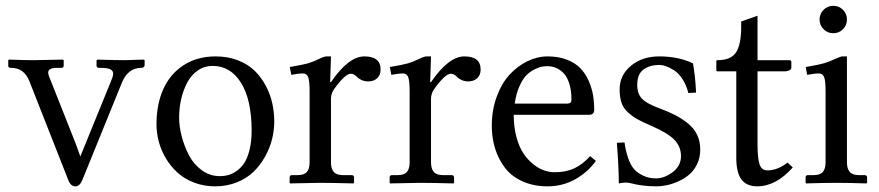

<svg xmlns="http://www.w3.org/2000/svg" viewBox="-20 -639 3071 671"><path d="M329.6 -401.9H325.2Q317.4 -402.8 317.4 -409.2V-428.7L321.3 -430.7Q378.4 -428.7 415 -428.7Q415 -428.7 482.9 -430.7L485.4 -428.7V-411.1Q485.4 -407.2 482.2 -404.5Q479 -401.9 474.1 -401.9Q427.2 -401.9 405.8 -349.6L268.1 -10.7Q258.8 12.2 243.7 12.2Q227.1 12.2 218.8 -9.3L83 -354.5Q64.5 -401.9 19 -401.9Q8.8 -401.9 8.8 -408.7V-428.7L11.7 -430.7Q64.9 -428.7 98.6 -428.7L198.7 -430.7L202.6 -428.7V-409.7Q202.6 -401.9 194.3 -401.9H177.2Q148.4 -401.4 148.4 -385.3Q148.4 -377.4 157.7 -356.4L244.1 -138.2L260.7 -92.3L278.3 -135.3L367.2 -353.5Q375.5 -372.6 375.5 -381.3Q375.5 -392.1 365.2 -397Q355 -401.9 329.6 -401.9Z M526.9 -205.1Q526.9 -273.9 550.5 -327.1Q574.2 -380.4 621.6 -411.1Q668.9 -441.9 733.4 -441.9Q776.4 -441.9 811.5 -428.2Q846.7 -414.6 869.9 -391.8Q893.1 -369.1 908.9 -339.1Q924.8 -309.1 931.6 -277.8Q938.5 -246.6 938.5 -214.4Q938.5 -183.6 930.7 -152.3Q922.9 -121.1 906.2 -91.3Q889.6 -61.5 866 -38.6Q842.3 -15.6 807.6 -1.7Q772.9 12.2 731.9 12.2Q692.9 12.2 659.2 -0.5Q625.5 -13.2 601.6 -34.7Q577.6 -56.2 560.5 -84.2Q543.5 -112.3 535.2 -143.1Q526.9 -173.8 526.9 -205.1ZM723.1 -408.7Q694.3 -408.7 671.4 -392.8Q648.4 -377 634.5 -350.8Q620.6 -324.7 613.3 -293.2Q606 -261.7 606 -228Q606 -197.8 614.7 -163.6Q623.5 -129.4 639.9 -97.4Q656.2 -65.4 684.8 -44.4Q713.4 -23.4 748.5 -23.4Q763.7 -23.4 777.6 -27.1Q791.5 -30.8 806.9 -41.5Q822.3 -52.2 833.5 -69.1Q844.7 -85.9 852.1 -115.2Q859.4 -144.5 859.4 -182.1Q859.4 -290 822.5 -349.4Q785.6 -408.7 723.1 -408.7Z M1062 -71.8V-320.8Q1062 -356.9 1056.9 -369.6Q1051.8 -382.3 1039.6 -382.3Q1022 -382.3 998 -377.4L992.7 -404.8Q1038.6 -412.6 1055.9 -417.5Q1073.2 -422.4 1096.2 -433.6Q1112.8 -441.9 1121.6 -441.9H1136.7L1133.8 -352.1H1136.7Q1198.2 -441.9 1253.4 -441.9Q1310.1 -441.9 1310.1 -396Q1310.1 -376.5 1298.1 -365.5Q1286.1 -354.5 1266.6 -354.5Q1243.2 -354.5 1225.6 -372.1Q1216.3 -381.3 1205.6 -381.3Q1186.5 -381.3 1148.4 -328.6Q1136.7 -312.5 1136.7 -293.9V-71.8Q1136.7 -49.3 1146.5 -38.1Q1156.2 -26.9 1179.7 -26.9H1209Q1217.3 -26.9 1217.3 -18.6V0L1215.3 2Q1136.7 0 1097.7 0L994.1 2L992.2 0V-18.6Q992.2 -26.9 1000 -26.9H1019Q1043 -26.9 1052.5 -38.1Q1062 -49.3 1062 -71.8Z M1411.6 -71.8V-320.8Q1411.6 -356.9 1406.5 -369.6Q1401.4 -382.3 1389.2 -382.3Q1371.6 -382.3 1347.7 -377.4L1342.3 -404.8Q1388.2 -412.6 1405.5 -417.5Q1422.9 -422.4 1445.8 -433.6Q1462.4 -441.9 1471.2 -441.9H1486.3L1483.4 -352.1H1486.3Q1547.9 -441.9 1603 -441.9Q1659.7 -441.9 1659.7 -396Q1659.7 -376.5 1647.7 -365.5Q1635.7 -354.5 1616.2 -354.5Q1592.8 -354.5 1575.2 -372.1Q1565.9 -381.3 1555.2 -381.3Q1536.1 -381.3 1498 -328.6Q1486.3 -312.5 1486.3 -293.9V-71.8Q1486.3 -49.3 1496.1 -38.1Q1505.9 -26.9 1529.3 -26.9H1558.6Q1566.9 -26.9 1566.9 -18.6V0L1564.9 2Q1486.3 0 1447.3 0L1343.8 2L1341.8 0V-18.6Q1341.8 -26.9 1349.6 -26.9H1368.7Q1392.6 -26.9 1402.1 -38.1Q1411.6 -49.3 1411.6 -71.8Z M1778.8 -276.9H1962.4Q1977.1 -276.9 1977.1 -290.5Q1977.1 -323.7 1969.2 -347.9Q1961.4 -372.1 1948.5 -384.5Q1935.5 -397 1921.9 -402.3Q1908.2 -407.7 1893.1 -407.7Q1883.8 -407.7 1873.8 -406Q1863.8 -404.3 1847.9 -396.5Q1832 -388.7 1819.3 -375.7Q1806.6 -362.8 1795.2 -337.2Q1783.7 -311.5 1778.8 -276.9ZM2042.5 -93.3 2062.5 -76.7Q2033.2 -36.1 1989.5 -12Q1945.8 12.2 1894 12.2Q1844.2 12.2 1805.7 -5.4Q1767.1 -22.9 1744.4 -53Q1721.7 -83 1710.2 -120.1Q1698.7 -157.2 1698.7 -199.2Q1698.7 -253.9 1715.8 -300.8Q1732.9 -347.7 1760.7 -377.9Q1788.6 -408.2 1823.2 -425Q1857.9 -441.9 1894 -441.9Q1932.1 -441.9 1961.4 -430.4Q1990.7 -418.9 2008.3 -400.6Q2025.9 -382.3 2037.1 -356.9Q2048.3 -331.5 2052.5 -306.9Q2056.6 -282.2 2056.6 -254.9Q2056.6 -237.8 2038.6 -237.8H1775.4Q1775.4 -194.8 1784.9 -159.9Q1794.4 -125 1809.3 -102.8Q1824.2 -80.6 1843.5 -65.2Q1862.8 -49.8 1881.3 -43.5Q1899.9 -37.1 1918 -37.1Q1958 -37.1 1986.8 -50.5Q2015.6 -64 2042.5 -93.3Z M2135.7 -140.1 2162.6 -141.1Q2165.5 -116.7 2174.6 -88.6Q2183.6 -60.5 2198.7 -44.9Q2209 -34.2 2228.3 -24.9Q2247.6 -15.6 2272.5 -15.6Q2302.2 -15.6 2331.1 -37.6Q2359.9 -59.6 2359.9 -93.3Q2359.9 -126.5 2337.2 -150.1Q2314.5 -173.8 2256.3 -199.2Q2224.6 -212.9 2207.5 -222.4Q2190.4 -231.9 2174.3 -246.6Q2158.2 -261.2 2151.9 -280.3Q2145.5 -299.3 2145.5 -326.7Q2145.5 -376.5 2185.1 -409.2Q2224.6 -441.9 2283.7 -441.9Q2351.6 -441.9 2401.9 -417.5Q2410.2 -371.1 2412.6 -315.4L2385.7 -314Q2378.4 -342.8 2364.5 -363.5Q2350.6 -384.3 2334.7 -394Q2318.8 -403.8 2306.4 -408Q2293.9 -412.1 2284.2 -412.1Q2251 -412.1 2229 -396.2Q2207 -380.4 2207 -342.3Q2207 -312 2223.1 -294.7Q2239.3 -277.3 2280.3 -262.2Q2314.5 -249.5 2338.1 -237.5Q2361.8 -225.6 2383.5 -208.3Q2405.3 -190.9 2416.3 -168Q2427.2 -145 2427.2 -115.7Q2427.2 -87.4 2415.8 -64.5Q2404.3 -41.5 2387.2 -27.6Q2370.1 -13.7 2348.9 -4.4Q2327.6 4.9 2309.1 8.5Q2290.5 12.2 2274.9 12.2Q2225.1 12.2 2185.1 1.5Q2176.8 -1 2166 -1Q2157.2 -1 2142.6 2Q2142.6 -53.7 2135.7 -140.1Z M2627.4 -389.6V-134.8Q2627.4 -85.9 2634.5 -64.7Q2641.6 -43.5 2661.1 -43.5Q2697.3 -43.5 2732.4 -70.8L2750.5 -53.7Q2691.9 12.2 2626 12.2Q2589.8 12.2 2571.5 -11.5Q2553.2 -35.2 2553.2 -87.4V-389.6H2488.3Q2483.4 -389.6 2483.4 -393.6V-424.8Q2483.4 -428.7 2487.3 -428.7Q2535.2 -428.7 2552.7 -456.5Q2570.3 -484.4 2570.3 -544.9V-564L2627.4 -584V-428.7H2737.8Q2745.6 -428.7 2745.6 -422.9V-402.8Q2745.6 -396.5 2738.3 -393.1Q2731 -389.6 2722.2 -389.6Z M2858.2 -536.9Q2844.2 -550.8 2844.2 -570.8Q2844.2 -590.8 2858.2 -604.7Q2872.1 -618.7 2892.1 -618.7Q2912.1 -618.7 2926 -604.7Q2939.9 -590.8 2939.9 -570.8Q2939.9 -550.8 2926 -536.9Q2912.1 -522.9 2892.1 -522.9Q2872.1 -522.9 2858.2 -536.9ZM2939.9 -71.8Q2939.9 -49.3 2949.7 -38.1Q2959.5 -26.9 2982.9 -26.9H3002Q3010.3 -26.9 3010.3 -18.6V0L3008.3 2Q2943.4 0 2902.3 0Q2861.3 0 2797.4 2L2795.4 0V-18.6Q2795.4 -26.9 2803.2 -26.9H2822.3Q2846.2 -26.9 2855.7 -38.1Q2865.2 -49.3 2865.2 -71.8V-320.8Q2865.2 -357.9 2859.9 -370.1Q2854.5 -382.3 2842.8 -382.3Q2825.2 -382.3 2800.8 -377.4L2795.9 -404.8Q2841.3 -412.6 2859.1 -417.7Q2877 -422.9 2899.9 -433.6Q2917.5 -441.9 2924.8 -441.9H2939.9Z"/></svg>

Font: Libertinage
Style: l
Weight: 400
Designer: OSP
Foundry: OSP
Version: Version 1.0; 2008; OFL relea